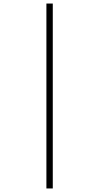

<svg xmlns="http://www.w3.org/2000/svg" viewBox="-20 -886 560 1084"><path d="M242 178H278V-866H242Z"/></svg>

Font: Noto Sans Malayalam UI ExtraCondensed ExtraLight
Style: Regular
Weight: 200
Width: 2
Designer: Jelle Bosma - Monotype Design Team
Foundry: Monotype Imaging Inc.
Version: Version 2.104